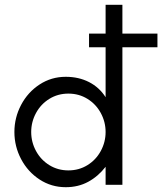

<svg xmlns="http://www.w3.org/2000/svg" viewBox="-20 -770 676 800"><path d="M40 -220Q40 -280 68 -333Q96 -386 145 -418Q194 -450 254 -450Q308 -450 351 -428Q394 -406 420 -365V-750H490V0H420V-75Q389 -35 347.5 -12.5Q306 10 254 10Q194 10 145 -22Q96 -54 68 -107Q40 -160 40 -220ZM420 -220Q420 -262 400 -299Q380 -336 344.5 -358Q309 -380 265 -380Q221 -380 185.5 -358Q150 -336 130 -299Q110 -262 110 -220Q110 -178 130 -141Q150 -104 185.5 -82Q221 -60 265 -60Q309 -60 344.5 -82Q380 -104 400 -141Q420 -178 420 -220ZM351 -630H636V-573H351Z"/></svg>

Font: Teachers[wght]
Style: Regular
Weight: 400
Designer: Alfredo Marco Pradil & Chank Diesel
Version: Version 1.000;Glyphs 3.1.2 (3151)